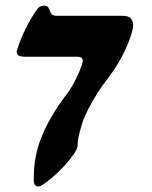

<svg xmlns="http://www.w3.org/2000/svg" viewBox="-20 -648 545 689"><path d="M117.7 21Q101.1 21 101.1 -1Q101.1 -50.8 108.2 -85.7Q115.2 -120.6 125 -146Q142.1 -190.9 166.7 -232.4Q191.4 -273.9 225.6 -318.4Q236.3 -333.5 248.3 -356.4Q260.3 -379.4 268.6 -400.4Q276.9 -421.4 276.9 -430.7Q276.9 -444.3 258.8 -444.3H72.3Q57.1 -444.3 48.6 -447.8Q40 -451.2 40 -462.9Q40 -463.9 43.2 -474.6Q46.4 -485.4 50.3 -495.1Q63.5 -530.3 81.5 -563.5Q99.6 -596.7 115.2 -617.2Q119.1 -622.6 126 -625.2Q132.8 -627.9 137.7 -627.9Q151.9 -627.9 156.2 -616.2Q161.6 -600.6 167 -595.9Q172.4 -591.3 186 -591.3H419.9Q441.9 -591.3 450 -581.3Q458 -571.3 458 -559.1Q458 -541 443.6 -502.7Q429.2 -464.4 407.2 -426.8Q394 -403.3 378.4 -382.1Q362.8 -360.8 349.6 -343.3Q330.1 -316.4 310.3 -281.5Q290.5 -246.6 277.8 -214.4Q272.9 -200.7 265.9 -173.8Q258.8 -147 258.8 -131.3Q258.8 -120.1 254.4 -111.1Q250 -102.1 243.7 -93.8Q231 -74.7 211.2 -53.2Q191.4 -31.7 170.2 -13.4Q148.9 4.9 131.8 15.6Q125.5 21 117.7 21Z"/></svg>

Font: David Libre
Style: Bold
Weight: 700
Designer: Ismar David, J. Victor Gaultney, Annie Olsen and Meir Sadan
Foundry: Monotype Imaging Inc. & SIL International
Version: Version 1.100; ttfautohint (v1.8.4.7-5d5b)